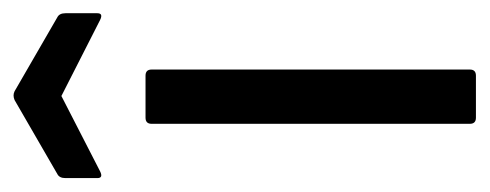

<svg xmlns="http://www.w3.org/2000/svg" viewBox="-248 -482 722 283"><g transform="rotate(-90 112.5 -341.0)"><path d="M80 0Q71 0 71 -9V-478Q71 -487 80 -487H142Q151 -487 151 -478V-9Q151 0 142 0ZM1 -554Q-9 -549 -9 -558V-605Q-9 -614 -3 -617L106 -680Q113 -683 119 -680L228 -617Q234 -614 234 -605V-558Q234 -549 224 -554L112 -611Z"/></g></svg>

Font: Sofia Sans Semi Condensed
Style: Regular
Weight: 400
Designer: Botio Nikoltchev, Ani Petrova
Foundry: lettersoup
Version: Version 4.100; ttfautohint (v1.8.4.7-5d5b)